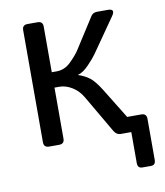

<svg xmlns="http://www.w3.org/2000/svg" viewBox="-77 -577 678 791"><g transform="rotate(-10 262.0 -181.0)"><path d="M91.3 0Q69.3 0 69.3 -22V-490.7Q69.3 -512.7 91.3 -512.7H133.3Q155.3 -512.7 155.3 -490.7V-299.8H175.3Q209.5 -299.8 235.8 -325.9Q262.2 -352.1 274.4 -371.1L356.9 -500Q365.2 -512.7 382.8 -512.7H427.2Q460 -512.7 439.9 -483.9L340.8 -341.8Q330.6 -327.1 306.2 -301.5Q281.7 -275.9 260.3 -270.5V-269.5Q288.1 -260.3 307.9 -244.9Q327.6 -229.5 353.5 -187.5L429.2 -64.5H488.3Q510.3 -64.5 510.3 -42.5V129.4Q510.3 151.4 490.7 151.4H454.6Q435.1 151.4 435.1 129.4V0H390.6Q373.5 0 362.8 -18.1L271.5 -174.8Q255.4 -202.6 229 -219Q202.6 -235.4 175.8 -235.4H155.3V-22Q155.3 0 133.3 0Z"/></g></svg>

Font: Istok Web
Style: Regular
Weight: 400
Designer: Andrey V. Panov
Foundry: Andrey V. Panov
Version: Version 1.0.2g